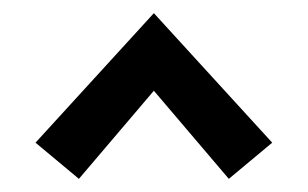

<svg xmlns="http://www.w3.org/2000/svg" viewBox="-20 -504 468 292"><path d="M34 -287 214 -484 394 -287 328 -232 214 -366 100 -232Z"/></svg>

Font: Ysabeau SC Semibold
Style: Regular
Weight: 600
Designer: Christian Thalmann (Catharsis Fonts)
Version: Version 0.003